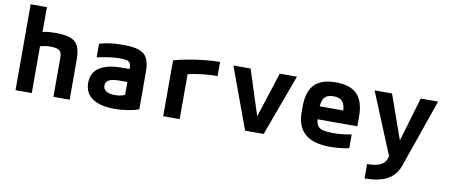

<svg xmlns="http://www.w3.org/2000/svg" viewBox="-78 -1059 3757 1607"><g transform="rotate(10 1800.0 -255.0)"><path d="M392 -332Q392 -363 383 -379.5Q374 -396 352.5 -403Q331 -410 291 -410Q270 -410 253 -407.5Q236 -405 214 -399Q192 -393 156 -380L147 -496Q187 -515 223.5 -522.5Q260 -530 316 -530Q398 -530 444.5 -513Q491 -496 510.5 -454.5Q530 -413 530 -340V0H392ZM70 0V-730H208V0Z M912 10Q788 10 723 -35.5Q658 -81 658 -167Q658 -253 723.5 -296.5Q789 -340 917 -340H1041V-230H911Q853 -230 824.5 -215Q796 -200 796 -168Q796 -137 822 -120.5Q848 -104 896 -104Q925 -104 951.5 -110.5Q978 -117 1000 -131L980 -58V-336Q980 -369 973 -385.5Q966 -402 945.5 -408Q925 -414 886 -414Q858 -414 829.5 -411.5Q801 -409 767.5 -403.5Q734 -398 691 -388V-504Q732 -517 783 -523.5Q834 -530 892 -530Q979 -530 1028 -513Q1077 -496 1097.5 -454.5Q1118 -413 1118 -340V-22Q1078 -7 1022.5 1.5Q967 10 912 10Z M1325 -475Q1385 -492 1453.5 -504Q1522 -516 1590 -523Q1658 -530 1715 -530V-410Q1664 -410 1610.5 -405Q1557 -400 1508.5 -391Q1460 -382 1423 -370L1465 -435V0H1325Z M2021 0 1830 -520H1976L2098 -142H2102L2224 -520H2370L2179 0Z M2744 10Q2600 10 2530 -51.5Q2460 -113 2460 -240V-280Q2460 -409 2518 -469.5Q2576 -530 2700 -530Q2824 -530 2882 -469.5Q2940 -409 2940 -280V-199H2538V-309H2836L2803 -274Q2803 -350 2780 -381Q2757 -412 2701 -412Q2645 -412 2622 -381Q2599 -350 2599 -274V-246Q2599 -188 2610.5 -158.5Q2622 -129 2654 -118.5Q2686 -108 2749 -108Q2784 -108 2818.5 -111Q2853 -114 2905 -124V-6Q2868 1 2825.5 5.5Q2783 10 2744 10Z M3075 98Q3136 98 3174 84.5Q3212 71 3229.5 42Q3247 13 3247 -34L3256 29L3030 -520H3178L3309 -150H3313L3422 -520H3570L3367 61Q3348 115 3310.5 150.5Q3273 186 3214.5 203Q3156 220 3075 220Z"/></g></svg>

Font: M PLUS Code Latin Expanded
Style: Bold
Weight: 700
Width: 7
Designer: Coji Morishita
Foundry: UNDERFOREST DESIGN
Version: Version 1.002; ttfautohint (v1.8.3)